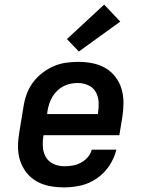

<svg xmlns="http://www.w3.org/2000/svg" viewBox="-20 -807 640 835"><path d="M260 8Q236 8 212.5 5Q189 2 167.5 -5.5Q146 -13 127.5 -26Q109 -39 95.5 -56Q82 -73 73 -94Q64 -115 60.5 -138Q57 -161 58.5 -184.5Q60 -208 64 -232L82 -342Q86 -369 95.5 -396Q105 -423 122 -446.5Q139 -470 162.5 -488.5Q186 -507 212 -518.5Q238 -530 266 -534Q294 -538 321 -538Q352 -538 382.5 -532Q413 -526 438.5 -511Q464 -496 482 -472.5Q500 -449 508.5 -420.5Q517 -392 517 -360.5Q517 -329 512 -298L499 -219H169V-217Q165 -192 166.5 -167.5Q168 -143 179.5 -123.5Q191 -104 213 -94Q235 -84 260 -84Q277 -84 295.5 -87Q314 -90 331 -99Q348 -108 361 -122.5Q374 -137 379 -156H486Q477 -119 455.5 -86.5Q434 -54 401.5 -31.5Q369 -9 332.5 -0.5Q296 8 260 8ZM185 -311H406V-313Q410 -337 409 -361.5Q408 -386 397 -406Q386 -426 364.5 -436Q343 -446 319 -446Q303 -446 287.5 -443Q272 -440 257 -432.5Q242 -425 229.5 -413Q217 -401 208.5 -387Q200 -373 195 -358Q190 -343 187 -327ZM323 -583 271 -637 433 -787 503 -713Z"/></svg>

Font: Iosevka Slab SmBdExObl
Style: Regular
Weight: 600
Width: 7
Italic angle: -9°
Monospace: yes
Designer: Belleve Invis
Foundry: Belleve Invis
Version: Version 11.1.0; ttfautohint (v1.8.3)